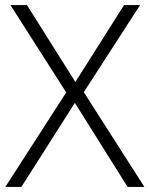

<svg xmlns="http://www.w3.org/2000/svg" viewBox="-20 -734 588 754"><path d="M547 0 309 -372 530 -714H467L276 -412L86 -714H21L240 -371L1 0H64L274 -330L481 0Z"/></svg>

Font: Noto Sans Sinhala UI Light
Style: Regular
Weight: 300
Designer: Jelle Bosma - Monotype Design Team
Foundry: Monotype Imaging Inc.
Version: Version 2.006